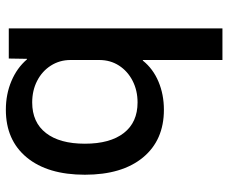

<svg xmlns="http://www.w3.org/2000/svg" viewBox="-82 -688 780 656"><g transform="rotate(90 308.0 -360.0)"><path d="M355 10Q302 10 257 -9Q212 -28 183 -62H181L180 0H77V-730H185V-458H187Q215 -493 259 -511.5Q303 -530 355 -530Q459 -530 518 -458.5Q577 -387 577 -260Q577 -133 518 -61.5Q459 10 355 10ZM330 -80Q398 -80 434.5 -127Q471 -174 471 -260Q471 -346 434.5 -393Q398 -440 330 -440Q289 -440 256 -423Q223 -406 204 -376.5Q185 -347 185 -309V-211Q185 -174 204 -144Q223 -114 256 -97Q289 -80 330 -80Z"/></g></svg>

Font: M PLUS 2 Medium
Style: Regular
Weight: 500
Designer: Coji Morishita
Foundry: UNDERFOREST DESIGN
Version: Version 1.001